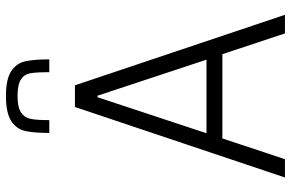

<svg xmlns="http://www.w3.org/2000/svg" viewBox="-182 -772 954 629"><g transform="rotate(-90 294.5 -457.0)"><path d="M259 -688H330L561 0H500L432 -205H156L88 0H28ZM414 -257 296 -614H291L173 -257ZM415 -772H373Q373 -814 369.5 -834Q366 -854 349 -865Q332 -876 295 -876Q258 -876 241 -864.5Q224 -853 220 -833Q216 -813 216 -772H174Q174 -823 180.5 -851.5Q187 -880 213.5 -897Q240 -914 295 -914Q350 -914 376 -897Q402 -880 408.5 -851.5Q415 -823 415 -772Z"/></g></svg>

Font: Saira SemiCondensed Light
Style: Regular
Weight: 300
Width: 4
Designer: Hector Gatti with collaboration of the Omnibus-Type team
Foundry: Omnibus-Type
Version: Version 0.072; ttfautohint (v1.8)